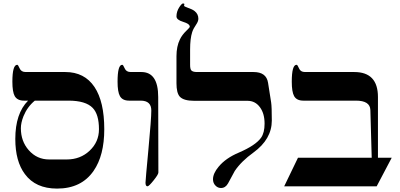

<svg xmlns="http://www.w3.org/2000/svg" viewBox="-20 -1081 2320 1114"><path d="M182.1 -497.1Q138.2 -460.9 116.2 -406.7Q101.1 -368.2 101.1 -336.9Q101.1 -261.7 146.5 -210Q193.8 -155.8 265.1 -155.8H367.2Q446.3 -155.8 500.2 -206.8Q554.2 -257.8 554.2 -331.1Q554.2 -417 518.1 -454.6Q477.5 -497.1 377 -497.1ZM585 -331.1Q585 -178.7 522.9 -89.4Q452.1 13.2 311 13.2Q186.5 13.2 124.5 -70.8Q68.8 -145 68.8 -274.9Q68.8 -422.9 143.1 -497.1H119.1Q80.6 -497.1 65.4 -523.4Q51.8 -547.9 51.8 -606.9Q51.8 -705.1 80.1 -705.1Q85 -705.1 94 -684.1Q103 -663.1 128.9 -663.1H358.9Q470.2 -663.1 528.3 -576.2Q585 -491.2 585 -331.1Z M898.9 -80.1Q898.9 -68.8 871.3 -34.4Q843.8 0 835.9 0Q824.2 0 824.2 -21Q824.2 -34.2 841.1 -213.6Q857.9 -393.1 857.9 -439.9Q857.9 -497.1 795.9 -497.1H729Q690.4 -497.1 675.8 -523.4Q662.1 -547.9 662.1 -606.9Q662.1 -705.1 689 -705.1Q694.8 -705.1 703.6 -684.1Q712.4 -663.1 738.3 -663.1H800.3Q897.9 -663.1 897.9 -518.1Z M1557.1 -381.8Q1557.1 -273.4 1450.2 -195.8Q1380.4 -145.5 1342.3 -89.4Q1322.8 -53.2 1303.2 -17.1Q1288.1 9.8 1262.2 9.8Q1244.1 9.8 1231 -3.4Q1215.8 -18.1 1215.8 -41Q1215.8 -74.7 1248.5 -113.8Q1289.6 -163.6 1366.2 -195.8Q1463.4 -237.8 1494.6 -281.7Q1515.1 -310.5 1515.1 -363.8Q1515.1 -421.9 1488.8 -458Q1461.4 -496.1 1416 -496.1H1106.9Q1044.9 -496.1 1022.9 -520.5Q1003.9 -542 1003.9 -598.1V-754.9Q1003.9 -812 1023.9 -852.5Q1036.6 -878.9 1061 -902.3Q1081.1 -921.4 1081.1 -925.8Q1081.1 -942.9 1042.5 -954.3Q1003.9 -965.8 1003.9 -985.8Q1003.9 -1014.2 1020.5 -1039.6Q1034.7 -1061 1042 -1061Q1049.8 -1061 1049.8 -1056.2Q1049.8 -1055.2 1048.8 -1052Q1047.9 -1048.8 1047.9 -1047.9Q1047.9 -1043.5 1069.3 -1036.1Q1096.7 -1026.9 1109.4 -1016.6Q1130.9 -999.5 1130.9 -972.2Q1130.9 -957.5 1118.7 -939.5Q1102.1 -915.5 1095.2 -895Q1083 -857.4 1083 -793.9V-705.1Q1083 -681.6 1089.4 -673.3Q1097.7 -663.1 1123 -663.1H1451.2Q1525.4 -663.1 1535.2 -601.1L1553.2 -486.8Q1557.1 -461.4 1557.1 -381.8Z M2252.9 -166 2165.5 0H1628.9L1709 -166H2136.7L2128.9 -442.9Q2127 -497.1 2044.9 -497.1H1739.7Q1701.2 -497.1 1686.5 -523.4Q1672.9 -547.9 1672.9 -606.9Q1672.9 -705.1 1700.7 -705.1Q1706.5 -705.1 1715.1 -684.1Q1723.6 -663.1 1749.5 -663.1H2035.6Q2172.9 -663.1 2172.9 -518.1V-166Z"/></svg>

Font: Ezra SIL SR
Style: Regular
Weight: 400
Designer: Development by SIL's NRSI team. OpenType tables by Ralph Hancock ( hancock@dircon.co.uk ).
Foundry: Development by SIL's NRSI team.
Version: Version 2.51; 2007